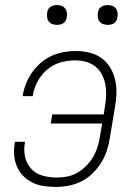

<svg xmlns="http://www.w3.org/2000/svg" viewBox="-20 -729 540 757"><path d="M200 8Q176 8 152.5 4.5Q129 1 108.5 -9Q88 -19 72 -35Q56 -51 47 -72Q38 -93 36 -116.5Q34 -140 38 -164L39 -170H79L78 -166Q73 -137 79 -110Q85 -83 103 -63.5Q121 -44 148 -36.5Q175 -29 204 -29Q224 -29 245 -33Q266 -37 285 -48Q304 -59 320 -75Q336 -91 347 -110Q358 -129 364.5 -149.5Q371 -170 374 -191L383 -242H180L186 -278H389L394 -311Q398 -333 398.5 -355Q399 -377 395 -397.5Q391 -418 381 -436.5Q371 -455 355 -467.5Q339 -480 318.5 -485.5Q298 -491 275 -491Q247 -491 217.5 -482.5Q188 -474 164.5 -453.5Q141 -433 127 -405.5Q113 -378 109 -350H69Q73 -374 82 -397.5Q91 -421 105.5 -442Q120 -463 140 -480.5Q160 -498 183 -508.5Q206 -519 230.5 -523.5Q255 -528 278 -528Q306 -528 332.5 -521.5Q359 -515 380 -500Q401 -485 414.5 -462.5Q428 -440 434 -414Q440 -388 439 -360Q438 -332 433 -305L413 -185Q409 -159 401 -134.5Q393 -110 378.5 -87Q364 -64 344.5 -45Q325 -26 301 -14Q277 -2 251 3Q225 8 200 8ZM405 -631Q395 -631 386.5 -634Q378 -637 372.5 -644Q367 -651 366 -660.5Q365 -670 366 -680Q367 -686 370 -692Q373 -698 379 -702Q385 -706 391.5 -707.5Q398 -709 404 -709Q414 -709 422.5 -706Q431 -703 436.5 -696Q442 -689 443.5 -679.5Q445 -670 443 -660Q442 -654 439 -648Q436 -642 430.5 -638Q425 -634 418 -632.5Q411 -631 405 -631ZM205 -631Q195 -631 186.5 -634Q178 -637 172.5 -644Q167 -651 166 -660.5Q165 -670 166 -680Q167 -686 170 -692Q173 -698 179 -702Q185 -706 191.5 -707.5Q198 -709 204 -709Q214 -709 222.5 -706Q231 -703 236.5 -696Q242 -689 243.5 -679.5Q245 -670 243 -660Q242 -654 239 -648Q236 -642 230.5 -638Q225 -634 218 -632.5Q211 -631 205 -631Z"/></svg>

Font: Iosevka Extralight Oblique
Style: Regular
Weight: 200
Italic angle: -9°
Monospace: yes
Designer: Belleve Invis
Foundry: Belleve Invis
Version: Version 32.5.0; ttfautohint (v1.8.4)